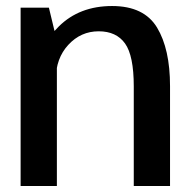

<svg xmlns="http://www.w3.org/2000/svg" viewBox="-20 -618 643 638"><path d="M48.5 0H169V-482.5L142.5 -592.5H48.5ZM424.5 0H545V-332Q545 -455 501.8 -526.5Q458.5 -598 352.5 -598Q244 -598 175.5 -530.2Q107 -462.5 107 -388L165.5 -354.5Q165.5 -424 207 -469Q248.5 -514 308 -514Q366.5 -514 395.5 -473.5Q424.5 -433 424.5 -331Z"/></svg>

Font: Anybody Thin Medium
Style: Regular
Weight: 500
Version: Version 1.113;gftools[0.9.25]